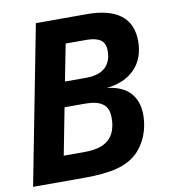

<svg xmlns="http://www.w3.org/2000/svg" viewBox="-92 -801 776 872"><g transform="rotate(-10 296.0 -365.0)"><path d="M131.8 -730H367.2Q469.7 -730 522.9 -689.5Q575.2 -648.9 575.2 -568.4Q575.2 -490.7 528.8 -441.9Q482.4 -393.1 397 -383.8Q429.2 -381.3 456.5 -370.1Q483.9 -358.9 502.4 -339.8Q521.5 -320.3 530.8 -293.5Q540 -266.6 540 -234.4Q540 -210.9 535.4 -186.3Q530.8 -161.6 521.5 -138.7Q512.7 -116.7 499.5 -97.2Q486.3 -77.6 469.2 -62Q433.1 -29.3 376.5 -14.6Q319.8 0 225.1 0H-9.8ZM312 -445.8Q371.6 -445.8 401.4 -472.7Q415.5 -485.4 423.3 -504.2Q431.2 -522.9 431.2 -548.3Q431.2 -567.9 426 -579.8Q420.9 -591.8 410.2 -599.6Q388.7 -615.2 345.2 -615.2H249L215.8 -445.8ZM248 -115.2Q324.7 -115.2 360.4 -147.9Q378.4 -164.6 387.2 -189.5Q396 -214.4 396 -244.6Q396 -271 389.4 -286.1Q382.8 -301.3 370.1 -311Q344.2 -331.1 290 -331.1H193.8L151.9 -115.2Z"/></g></svg>

Font: Hack
Style: Bold Italic
Weight: 700
Italic angle: -11°
Monospace: yes
Designer: Christopher Simpkins
Foundry: Christopher Simpkins
Version: Version 2.017; ttfautohint (v1.4.1) -l 4 -r 80 -G 350 -x 0 -